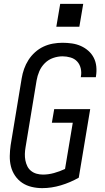

<svg xmlns="http://www.w3.org/2000/svg" viewBox="-20 -964 540 992"><path d="M198 8Q170 8 143 1.5Q116 -5 94.5 -19.5Q73 -34 58 -56Q43 -78 36.5 -104Q30 -130 30.5 -158Q31 -186 35 -214L92 -559Q96 -584 104.5 -608Q113 -632 127 -654Q141 -676 161 -694Q181 -712 204.5 -723Q228 -734 253 -738.5Q278 -743 303 -743Q328 -743 352 -739.5Q376 -736 397.5 -726.5Q419 -717 436.5 -701.5Q454 -686 464.5 -665.5Q475 -645 477.5 -620.5Q480 -596 476 -571Q476 -569 475.5 -567.5Q475 -566 475 -565H397Q398 -566 398 -567Q398 -568 398 -569Q402 -590 397 -611Q392 -632 378.5 -646.5Q365 -661 344.5 -667Q324 -673 303 -673Q279 -673 254.5 -664.5Q230 -656 211.5 -637.5Q193 -619 183 -595.5Q173 -572 169 -548L112 -203Q109 -186 108.5 -169Q108 -152 111 -136Q114 -120 121 -105.5Q128 -91 140.5 -81Q153 -71 169 -66.5Q185 -62 202 -62Q230 -62 259 -70Q288 -78 316 -91L356 -330H248L260 -400H446L387 -46Q343 -21 294.5 -6.5Q246 8 198 8ZM271 -826 291 -944H410L390 -826Z"/></svg>

Font: Iosevka SS04 Oblique
Style: Regular
Weight: 400
Italic angle: -9°
Monospace: yes
Designer: Belleve Invis
Foundry: Belleve Invis
Version: Version 19.0.0; ttfautohint (v1.8.4)